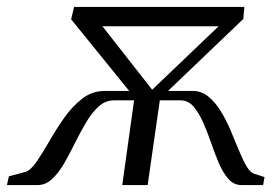

<svg xmlns="http://www.w3.org/2000/svg" viewBox="-76 -532 792 552"><path d="M-56 0 -50.5 -25 -4 -37.5Q11.5 -41.5 28.8 -66.5Q46 -91.5 65.5 -125.5Q85 -159.5 108.2 -192.8Q131.5 -226 160.2 -248.2Q189 -270.5 224.5 -270.5H295.5L128.5 -476.5L137 -512H626.5L623.5 -477.5L407 -270.5H478Q503.5 -270.5 523.2 -254.2Q543 -238 558.8 -212.2Q574.5 -186.5 587 -157Q599.5 -127.5 610.5 -100.5Q621.5 -73.5 632.2 -55Q643 -36.5 654.5 -32.5L684.5 -23L680.5 0H617.5Q596 0 580.5 -17.8Q565 -35.5 553.2 -63Q541.5 -90.5 530.8 -121.8Q520 -153 507.8 -180.5Q495.5 -208 480.2 -225.8Q465 -243.5 443 -243.5H383.5L348.5 0H275.5L309.5 -243.5H251.5Q227 -243.5 207.5 -225.8Q188 -208 171.8 -180.5Q155.5 -153 140 -121.8Q124.5 -90.5 108.8 -63Q93 -35.5 74.2 -17.8Q55.5 0 32.5 0ZM361.5 -274 552.5 -456.5H218.5Z"/></svg>

Font: Merriweather 120pt Light
Style: Italic
Weight: 300
Italic angle: -7.8°
Version: Version 2.101